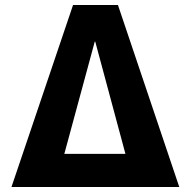

<svg xmlns="http://www.w3.org/2000/svg" viewBox="-20 -750 765 770"><path d="M576 0H519H203H149H26L273 -730H453L699 0ZM238 -133H483L362 -583H360Z"/></svg>

Font: M PLUS 1p ExtraBold
Style: Regular
Weight: 800
Version: Version 1.062